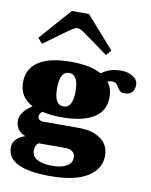

<svg xmlns="http://www.w3.org/2000/svg" viewBox="-101 -842 866 1102"><g transform="rotate(10 332.0 -290.5)"><path d="M91 -553 64 -583 227 -768H327L490 -583L463 -553L321 -656Q291 -677 277 -677Q263 -677 233 -656ZM664 -414Q664 -386 649 -370.5Q634 -355 606 -355Q589 -355 581 -361.5Q573 -368 565 -382Q557 -396 548.5 -403Q540 -410 523 -410Q516 -410 498 -405Q526 -370 526 -317Q526 -238 461.5 -197.5Q397 -157 274 -157Q208 -157 160 -169Q144 -154 144 -139Q144 -127 152.5 -120.5Q161 -114 177 -114H384Q463 -114 511 -79.5Q559 -45 559 18Q559 94 486 140.5Q413 187 267 187Q18 187 18 64Q18 35 37.5 15.5Q57 -4 89 -14Q58 -25 44.5 -47Q31 -69 31 -96Q31 -145 100 -190Q22 -230 22 -317Q22 -397 86.5 -438.5Q151 -480 274 -480Q389 -480 452 -444Q480 -465 507 -472.5Q534 -480 565 -480Q606 -480 635 -461.5Q664 -443 664 -414ZM328 -317Q328 -415 274 -415Q220 -415 220 -317Q220 -220 274 -220Q328 -220 328 -317ZM151 59Q151 92 182 109.5Q213 127 269 127Q323 127 353.5 109Q384 91 384 58Q384 39 370 26Q356 13 327 13H170Q151 27 151 59Z"/></g></svg>

Font: Taviraj Black
Style: Regular
Weight: 900
Designer: Katatrad Team
Foundry: CadsonDemak
Version: Version 1.001